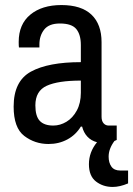

<svg xmlns="http://www.w3.org/2000/svg" viewBox="-20 -558 527 760"><path d="M382 -391V-96Q382 -79 390 -70Q398 -61 410 -61H442V-4Q435 -1 433 0Q410 31 410 62Q410 86 421 101.5Q432 117 456 117H487V168Q454 182 426 182Q388 182 360 160.5Q332 139 332 92Q332 44 364 5Q341 -1 326 -17Q311 -33 305 -57H300Q280 -24 246.5 -6Q213 12 172 12Q118 12 76 -20Q34 -52 34 -136Q34 -237 102.5 -274.5Q171 -312 300 -312V-380Q300 -421 282 -443Q264 -465 217 -465Q174 -465 155 -441Q136 -417 136 -382V-370H55Q54 -376 54 -392Q54 -462 100 -500Q146 -538 223 -538Q302 -538 342 -500Q382 -462 382 -391ZM120 -141Q120 -98 137.5 -79.5Q155 -61 191 -61Q218 -61 243 -76Q268 -91 284 -120.5Q300 -150 300 -191V-239Q210 -239 165 -218.5Q120 -198 120 -141Z"/></svg>

Font: Archivo Narrow
Style: Regular
Weight: 400
Designer: Hector Gatti
Foundry: Omnibus-Type
Version: Version 1.003